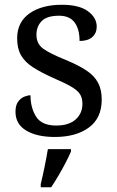

<svg xmlns="http://www.w3.org/2000/svg" viewBox="-20 -565 491 806"><path d="M210 10Q135 10 90 -17Q45 -44 45 -96Q45 -123 56 -138Q67 -153 81.5 -159Q96 -165 108 -165Q108 -113 131.5 -75.5Q155 -38 216 -38Q269 -38 297.5 -63.5Q326 -89 326 -129Q326 -154 315.5 -170Q305 -186 278.5 -201.5Q252 -217 203 -238Q152 -261 118.5 -282.5Q85 -304 68.5 -332.5Q52 -361 52 -404Q52 -472 103.5 -508.5Q155 -545 240 -545Q312 -545 349 -518Q386 -491 386 -453Q386 -426 367.5 -409.5Q349 -393 314 -393Q314 -443 293 -471Q272 -499 228 -499Q177 -499 155 -476.5Q133 -454 133 -419Q133 -381 161.5 -360.5Q190 -340 257 -313Q310 -291 343 -269Q376 -247 391.5 -218Q407 -189 407 -147Q407 -69 353 -29.5Q299 10 210 10ZM151 208Q159 175 167 136Q175 97 181 61H278V71Q269 92 255 119Q241 146 225 173Q209 200 195 221H151Z"/></svg>

Font: Noto Serif Grantha
Style: Regular
Weight: 400
Designer: Monotype Design Team
Foundry: Monotype Imaging Inc.
Version: Version 2.004; ttfautohint (v1.8.4.7-5d5b)